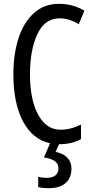

<svg xmlns="http://www.w3.org/2000/svg" viewBox="-20 -745 486 1005"><path d="M297 -66Q350 -66 404 -93V-17Q356 10 289 10L271 50Q311 58 332.5 80.5Q354 103 354 137Q354 187 323 213.5Q292 240 236 240Q200 240 180 234V180Q200 186 223 186Q254 186 270 173Q286 160 286 137Q286 112 267 98.5Q248 85 210 79L242 5Q151 -15 100.5 -109.5Q50 -204 50 -358Q50 -462 77 -545Q104 -628 157.5 -676.5Q211 -725 289 -725Q361 -725 422 -689L392 -618Q343 -649 292 -649Q214 -649 175.5 -566Q137 -483 137 -357Q137 -222 180 -144Q223 -66 297 -66Z"/></svg>

Font: Noto Sans UI Cond
Style: Regular
Weight: 400
Width: 3
Designer: Monotype Design Team
Foundry: Monotype Imaging Inc.
Version: Version 1.001